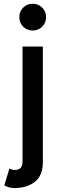

<svg xmlns="http://www.w3.org/2000/svg" viewBox="-20 -749 304 995"><path d="M28.8 124Q33.2 127 41 129.4Q48.8 131.8 55.2 131.8Q96.7 131.8 96.7 89.8V-507.8H202.1V89.8Q202.1 161.6 160.2 193.6Q118.2 225.6 55.2 225.6Q39.1 225.6 24.9 221.2Q10.7 216.8 2.4 211.9ZM80.1 -660.2Q80.1 -689.5 100.1 -709.5Q120.1 -729.5 149.4 -729.5Q178.7 -729.5 198.7 -709.5Q218.8 -689.5 218.8 -660.2Q218.8 -630.9 198.7 -610.8Q178.7 -590.8 149.4 -590.8Q120.1 -590.8 100.1 -610.8Q80.1 -630.9 80.1 -660.2Z"/></svg>

Font: Giphurs Medium
Style: Regular
Weight: 500
Version: Version 0.920; ttfautohint (v1.8.4.7-5d5b)